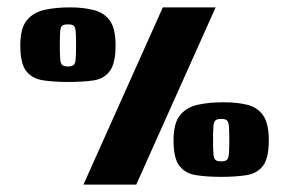

<svg xmlns="http://www.w3.org/2000/svg" viewBox="-20 -480 783 520"><path d="M564 -460 349 20H206L421 -460ZM708 -100Q708 -51 692 -30.5Q676 -10 647 -5.5Q618 -1 579 -1Q541 -1 511.5 -5.5Q482 -10 466 -30.5Q450 -51 450 -100Q450 -147 468 -168.5Q486 -190 516.5 -196.5Q547 -203 585 -203Q623 -203 650.5 -196Q678 -189 693 -167Q708 -145 708 -100ZM601 -101Q601 -126 600 -138Q599 -150 594.5 -154Q590 -158 579 -158Q568 -158 563.5 -154Q559 -150 558 -138Q557 -126 557 -101Q557 -76 558 -63.5Q559 -51 563.5 -47Q568 -43 579 -43Q590 -43 594.5 -47Q599 -51 600 -63.5Q601 -76 601 -101ZM293 -357Q293 -308 277 -287Q261 -266 232 -262Q203 -258 164 -258Q126 -258 96.5 -262.5Q67 -267 51 -287.5Q35 -308 35 -357Q35 -404 53 -425.5Q71 -447 101.5 -453.5Q132 -460 169 -460Q207 -460 235 -452.5Q263 -445 278 -423.5Q293 -402 293 -357ZM186 -358Q186 -383 185 -395Q184 -407 179.5 -410.5Q175 -414 164 -414Q153 -414 148.5 -410.5Q144 -407 143 -395Q142 -383 142 -358Q142 -333 143 -320.5Q144 -308 148.5 -304Q153 -300 164 -300Q175 -300 179.5 -304Q184 -308 185 -320.5Q186 -333 186 -358Z"/></svg>

Font: Genos Thin Black
Style: Regular
Weight: 900
Version: Version 1.010